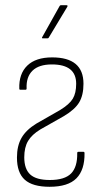

<svg xmlns="http://www.w3.org/2000/svg" viewBox="-20 -708 391 736"><path d="M170 8Q105 8 75 -19Q45 -46 45 -104Q45 -149 62.5 -179.5Q80 -210 119 -234L210 -286Q246 -308 259 -329.5Q272 -351 272 -387Q272 -461 179 -461Q129 -461 104.5 -437Q80 -413 82 -369Q82 -364 78 -364H58Q54 -364 54 -368Q52 -425 84.5 -456.5Q117 -488 180 -488Q300 -488 300 -387Q300 -343 283.5 -315.5Q267 -288 225 -263L135 -212Q102 -192 87.5 -167.5Q73 -143 73 -105Q73 -60 96 -39Q119 -18 171 -18Q228 -18 252.5 -43Q277 -68 276 -121Q276 -126 280 -126H300Q304 -126 304 -121Q305 -57 273 -24.5Q241 8 170 8ZM144 -561Q139 -561 142 -566L208 -684Q210 -688 213 -688H235Q241 -688 238 -682L167 -564Q166 -561 162 -561Z"/></svg>

Font: Sofia Sans Cond ExtraLight
Style: Regular
Weight: 200
Width: 3
Designer: Botio Nikoltchev, Ani Petrova
Foundry: lettersoup
Version: Version 4.100; ttfautohint (v1.8.3)